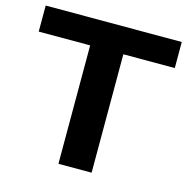

<svg xmlns="http://www.w3.org/2000/svg" viewBox="-108 -845 934 950"><g transform="rotate(15 359.0 -370.0)"><path d="M274 0V-606.5H10.5V-740H707.5V-606.5H444V0Z"/></g></svg>

Font: Encode Sans Expanded
Style: Bold
Weight: 700
Width: 7
Designer: Multiple Designers
Foundry: Impallari Type
Version: Version 3.000; ttfautohint (v1.8.3) -l 8 -r 50 -G 200 -x 14 